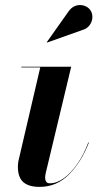

<svg xmlns="http://www.w3.org/2000/svg" viewBox="-20 -721 387 751"><path d="M134.5 10Q92.5 10 71.2 -8.5Q50 -27 50 -69Q50 -73 50.5 -79.8Q51 -86.5 52 -91L137.5 -457.5H63.5V-460H258.5L158.5 -42.5Q157.5 -38 157 -33.2Q156.5 -28.5 156.5 -24.5Q156.5 -16.5 160.8 -10.2Q165 -4 174.5 -4Q202.5 -4 230.5 -24.5Q258.5 -45 283.2 -81Q308 -117 325.5 -164L327.5 -163Q298.5 -88 250.2 -39Q202 10 134.5 10ZM164 -554.5 163 -556 249 -677.5Q259 -691 271.2 -696.5Q283.5 -702 295.8 -701.2Q308 -700.5 318.2 -694.8Q328.5 -689 334 -680.5Q342.5 -667.5 341.2 -651.2Q340 -635 330 -621.8Q320 -608.5 302 -603.5Z"/></svg>

Font: Bodoni Moda 72pt SemiBold
Style: Italic
Weight: 600
Italic angle: -13°
Designer: Owen Earl
Foundry: indestructible type
Version: Version 2.004